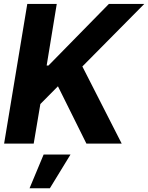

<svg xmlns="http://www.w3.org/2000/svg" viewBox="-20 -748 771 1000"><path d="M1.4 0 122.1 -727.5H275.6L223 -406.6H232.4L547.1 -727.5H731.4L409 -401.8L613.9 0H430.1L281.8 -298.6L190.2 -206.1L155.5 0ZM134 232.4 207.2 57H347.1L239.8 232.4Z"/></svg>

Font: Inter Tight
Style: Italic
Weight: 400
Italic angle: -9.39999°
Designer: Rasmus Andersson
Foundry: rsms
Version: Version 3.002